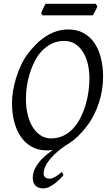

<svg xmlns="http://www.w3.org/2000/svg" viewBox="-20 -787 585 1024"><path d="M457 -369.1Q457 -410.2 448.2 -446.5Q439.5 -482.9 422.4 -510Q405.3 -537.1 380.4 -553Q355.5 -568.8 323.2 -568.8Q286.1 -568.8 256.6 -554.4Q227.1 -540 204.1 -516.1Q181.2 -492.2 165 -460.4Q148.9 -428.7 138.4 -394.5Q127.9 -360.4 123 -325.4Q118.2 -290.5 118.2 -259.8Q118.2 -214.4 127.7 -175.5Q137.2 -136.7 154.8 -108.6Q172.4 -80.6 197 -64.7Q221.7 -48.8 252 -48.8Q289.6 -48.8 319.6 -64Q349.6 -79.1 372.3 -104.2Q395 -129.4 411.1 -162.4Q427.2 -195.3 437.5 -231Q447.8 -266.6 452.4 -302.2Q457 -337.9 457 -369.1ZM262.7 12.2Q247.1 15.1 230 15.1Q183.1 15.1 148.2 -4.9Q113.3 -24.9 90.1 -59.3Q66.9 -93.8 55.4 -139.6Q43.9 -185.5 43.9 -236.8Q43.9 -267.6 49.6 -302Q55.2 -336.4 65.7 -370.8Q76.2 -405.3 91.3 -437.7Q106.4 -470.2 126 -497.1Q146.5 -524.4 170.2 -548.6Q193.8 -572.8 220.9 -590.8Q248 -608.9 278.8 -619.4Q309.6 -629.9 344.2 -629.9Q392.1 -629.9 427.2 -609.9Q462.4 -589.8 485.1 -555.4Q507.8 -521 518.8 -475.1Q529.8 -429.2 529.8 -377.9Q529.8 -343.3 524.2 -307.6Q518.6 -272 507.1 -237.3Q495.6 -202.6 478.8 -170.2Q461.9 -137.7 439.9 -109.9Q419.4 -83.5 396.2 -60.8Q373 -38.1 347.2 -21.5Q336.9 -14.6 326.7 -9.3H327.6Q307.6 3.9 287.1 21.2Q266.6 38.6 250 57.9Q233.4 77.1 223.1 98.1Q212.9 119.1 212.9 140.1Q212.9 152.8 222.2 159.4Q231.4 166 245.6 166Q256.3 166 272.7 157.2Q289.1 148.4 309.6 129.9L318.8 147Q307.6 160.2 294.2 172.9Q280.8 185.5 266.8 195.6Q252.9 205.6 239 211.7Q225.1 217.8 212.9 217.8Q201.7 217.8 191.2 215.1Q180.7 212.4 172.6 206.1Q164.6 199.7 159.7 189Q154.8 178.2 154.8 162.1Q154.8 133.8 168.5 108.4Q182.1 83 203.6 60.8Q225.1 38.6 251.5 20Q257.3 16.1 262.7 12.2ZM475.1 -705.1H207L199.2 -716.8Q201.2 -721.7 204.1 -728.3Q207 -734.9 210.2 -741.7Q213.4 -748.5 216.8 -755.1Q220.2 -761.7 223.1 -766.6H490.2L499.5 -754.4Q498 -749 494.9 -742.2Q491.7 -735.4 488 -728.5Q484.4 -721.7 481 -715.3Q477.5 -709 475.1 -705.1Z"/></svg>

Font: Akkhara
Style: Italic
Weight: 400
Italic angle: -7°
Designer: J. Victor Gaultney
Version: Version 1.00 June 13, 2006, initial release